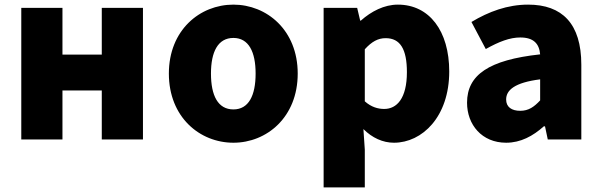

<svg xmlns="http://www.w3.org/2000/svg" viewBox="-20 -603 2598 830"><path d="M72 0H250V-212H420V0H598V-569H420V-367H250V-569H72Z M989 14C1133 14 1267 -96 1267 -285C1267 -473 1133 -583 989 -583C844 -583 710 -473 710 -285C710 -96 844 14 989 14ZM989 -130C922 -130 892 -190 892 -285C892 -379 922 -439 989 -439C1055 -439 1085 -379 1085 -285C1085 -190 1055 -130 989 -130Z M1379 207H1557V44L1551 -45C1589 -7 1635 14 1683 14C1805 14 1922 -98 1922 -294C1922 -469 1836 -583 1700 -583C1641 -583 1585 -554 1540 -514H1537L1524 -569H1379ZM1641 -132C1614 -132 1585 -140 1557 -165V-390C1587 -423 1614 -438 1647 -438C1710 -438 1739 -391 1739 -291C1739 -177 1695 -132 1641 -132Z M2168 14C2231 14 2284 -15 2331 -57H2336L2348 0H2493V-323C2493 -501 2410 -583 2263 -583C2174 -583 2093 -553 2018 -508L2080 -391C2137 -423 2184 -441 2229 -441C2287 -441 2311 -414 2315 -368C2093 -344 1999 -279 1999 -159C1999 -64 2063 14 2168 14ZM2229 -124C2192 -124 2168 -140 2168 -173C2168 -213 2204 -246 2315 -260V-169C2289 -141 2265 -124 2229 -124Z"/></svg>

Font: Noto Sans KR Black
Style: Regular
Weight: 900
Designer: Ryoko NISHIZUKA 西塚涼子 (kana, bopomofo & ideographs); Paul D. Hunt (Latin, Greek & Cyrillic); Sandoll Communications 산돌커뮤니
Foundry: Adobe
Version: Version 2.004;hotconv 1.0.118;makeotfexe 2.5.65603